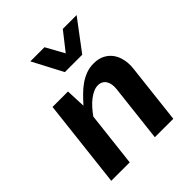

<svg xmlns="http://www.w3.org/2000/svg" viewBox="-211 -921 1060 1060"><g transform="rotate(-45 318.5 -391.0)"><path d="M106.4 -517.6H227.1L231.9 -401.9Q254.4 -426.8 277.3 -449.7Q300.3 -472.7 325 -489.7Q349.6 -506.8 377.2 -517.1Q404.8 -527.3 437 -527.3Q474.1 -527.3 501.5 -513.2Q528.8 -499 545.7 -475.1Q562.5 -451.2 569.1 -419.4Q575.7 -387.7 571.8 -352.5L531.7 0H387.7L426.3 -338.9Q428.2 -356.9 425.5 -372.8Q422.9 -388.7 415.5 -400.4Q408.2 -412.1 396.2 -418.7Q384.3 -425.3 368.2 -425.3Q350.6 -425.3 332 -417Q313.5 -408.7 295.4 -394.5Q277.3 -380.4 260.3 -361.3Q243.2 -342.3 228 -320.8L191.4 0H47.4ZM559.1 -782.2 426.3 -605.5H290.5L197.8 -782.2H308.1L367.2 -675.3L451.2 -782.2Z"/></g></svg>

Font: Proza Libre
Style: SemiBold Italic
Weight: 600
Designer: Jasper de Waard
Foundry: Jasper de Waard
Version: Version 1.000; ttfautohint (v1.4.1.8-43bc)